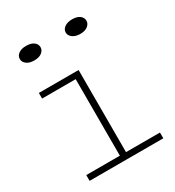

<svg xmlns="http://www.w3.org/2000/svg" viewBox="-168 -791 814 891"><g transform="rotate(-30 239.0 -345.0)"><path d="M230 0V-471H263V0ZM50 0V-31H445V0ZM50 -441V-471H263V-441ZM354 -612Q329 -612 313.5 -623.5Q298 -635 298 -651Q298 -668 313.5 -679Q329 -690 354 -690Q380 -690 394.5 -679Q409 -668 409 -651Q409 -635 394.5 -623.5Q380 -612 354 -612ZM107 -612Q82 -612 67 -623.5Q52 -635 52 -651Q52 -668 67 -679Q82 -690 107 -690Q134 -690 148.5 -679Q163 -668 163 -651Q163 -635 148.5 -623.5Q134 -612 107 -612Z"/></g></svg>

Font: BioRhyme SemiExpanded ExtraLight
Style: Regular
Weight: 250
Width: 6
Designer: Aoife Mooney
Foundry: Aoife Mooney Type
Version: Version 1.600;gftools[0.9.33]